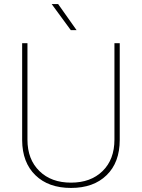

<svg xmlns="http://www.w3.org/2000/svg" viewBox="-20 -926 707 956"><path d="M549.8 -710.9C549.8 -710.9 549.8 -231 549.8 -231C549.8 -231 549.8 -231 549.8 -231C549.8 -165 530.3 -112.8 490.7 -74.2C451.2 -35.6 398.9 -16.6 333.5 -16.6C268.1 -16.6 215.8 -35.6 176.3 -74.2C136.7 -112.8 116.7 -164.6 116.7 -230.5C116.7 -230.5 116.7 -710.9 116.7 -710.9C116.7 -710.9 90.3 -710.9 90.3 -710.9C90.3 -710.9 90.3 -227.5 90.3 -227.5C90.3 -227.5 90.3 -227.5 90.3 -227.5C90.8 -153.8 112.8 -95.7 156.2 -53.7C199.7 -11.2 258.8 9.8 333.5 9.8C408.2 9.8 467.3 -11.2 510.7 -53.7C554.2 -95.7 576.2 -154.3 576.2 -229.5C576.2 -229.5 576.2 -710.9 576.2 -710.9C576.2 -710.9 549.8 -710.9 549.8 -710.9ZM269.5 -905.8C269.5 -905.8 237.3 -905.8 237.3 -905.8C237.3 -905.8 332.5 -775.9 332.5 -775.9C332.5 -775.9 361.3 -775.9 361.3 -775.9C361.3 -775.9 269.5 -905.8 269.5 -905.8Z"/></svg>

Font: WOX
Style: Regular
Weight: 500
Designer: Google
Foundry: ""
Version: ""